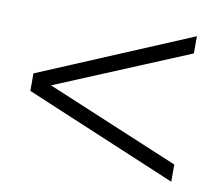

<svg xmlns="http://www.w3.org/2000/svg" viewBox="-59 -543 677 594"><g transform="rotate(10 280.0 -246.5)"><path d="M36 -219V-274L514 -475V-421L96 -247L514 -72V-18Z"/></g></svg>

Font: Hanken Grotesk Light
Style: Regular
Weight: 300
Designer: Alfredo Marco Pradil
Foundry: Hanken Design Co.
Version: Version 3.014